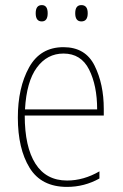

<svg xmlns="http://www.w3.org/2000/svg" viewBox="-20 -723 484 753"><path d="M299 -639Q324 -639 324 -671Q324 -703 299 -703Q275 -703 275 -671Q275 -639 299 -639ZM144 -639Q167 -639 167 -671Q167 -703 144 -703Q120 -703 120 -671Q120 -639 144 -639ZM50 -262Q50 -140 96 -65Q142 10 243 10Q311 10 370 -23V-51Q308 -15 243 -15Q161 -15 119 -81Q77 -147 77 -270H387V-296Q387 -393 351 -465.5Q315 -538 229 -538Q138 -538 94 -458.5Q50 -379 50 -262ZM361 -294H78Q84 -403 124.5 -458Q165 -513 229 -513Q298 -513 329.5 -450Q361 -387 361 -294Z"/></svg>

Font: Noto Sans Display SemiCondensed Thin
Style: Regular
Weight: 250
Width: 4
Designer: Monotype Design team
Foundry: Monotype Imaging Inc.
Version: 1.000